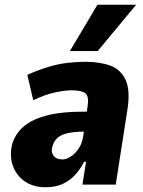

<svg xmlns="http://www.w3.org/2000/svg" viewBox="-20 -777 603 808"><path d="M171 11Q120 11 84 -14Q48 -39 33.5 -81Q19 -123 32 -174Q47 -218 82.5 -247Q118 -276 178.5 -291.5Q239 -307 326 -307H371L358 -223H335Q297 -223 269 -217.5Q241 -212 224.5 -199Q208 -186 201 -162Q193 -140 204.5 -123Q216 -106 243 -106Q258 -106 276 -117Q294 -128 309.5 -149.5Q325 -171 330 -203L349 -332Q355 -372 339 -384.5Q323 -397 281 -397Q254 -397 211.5 -388Q169 -379 120 -355L95 -462Q140 -482 180.5 -494.5Q221 -507 260.5 -512Q300 -517 339 -517Q401 -517 445 -500.5Q489 -484 509 -440Q529 -396 516 -314L467 0H327L342 -96H334Q318 -65 295.5 -40.5Q273 -16 243 -2.5Q213 11 171 11ZM274 -562 390 -757H553L391 -562Z"/></svg>

Font: Nunito Sans 7pt Condensed Black
Style: Italic
Weight: 900
Width: 3
Italic angle: -9°
Designer: Vernon Adams
Foundry: Vernon Adams
Version: Version 3.101;gftools[0.9.27]